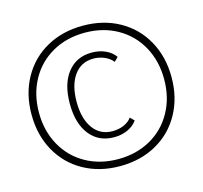

<svg xmlns="http://www.w3.org/2000/svg" viewBox="-104 -825 1006 951"><g transform="rotate(-15 399.0 -350.0)"><path d="M40 -350Q40 -455 85.5 -537Q131 -619 212.5 -664.5Q294 -710 399 -710Q504 -710 585.5 -664.5Q667 -619 712.5 -537Q758 -455 758 -350Q758 -245 712.5 -163Q667 -81 585.5 -35.5Q504 10 399 10Q294 10 212.5 -35.5Q131 -81 85.5 -163Q40 -245 40 -350ZM720 -350Q720 -444 679 -518Q638 -592 565 -633Q492 -674 399 -674Q306 -674 233 -633Q160 -592 119 -518Q78 -444 78 -350Q78 -256 119 -182Q160 -108 233 -67Q306 -26 399 -26Q492 -26 565 -67Q638 -108 679 -182Q720 -256 720 -350ZM237 -353Q237 -454 282.5 -512Q328 -570 407 -570Q446 -570 477.5 -555.5Q509 -541 526 -516L506 -496Q490 -516 463.5 -527.5Q437 -539 407 -539Q344 -539 308 -489Q272 -439 272 -353Q272 -267 308 -217Q344 -167 407 -167Q439 -167 465.5 -178.5Q492 -190 506 -210L526 -190Q509 -165 477.5 -150.5Q446 -136 407 -136Q328 -136 282.5 -194Q237 -252 237 -353Z"/></g></svg>

Font: Sarabun Thin
Style: Regular
Weight: 250
Designer: Suppakit Chalermlarp | Katatrad Co.,Ltd.
Foundry: Cadson Demak Co.,Ltd.
Version: Version 1.000; ttfautohint (v1.6)